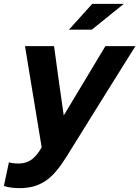

<svg xmlns="http://www.w3.org/2000/svg" viewBox="-72 -759 719 991"><path d="M0 0ZM129 24Q133 18 136.5 12.5Q140 7 143 1Q121 -130 100 -260Q79 -390 57 -521H207Q219 -431 231.5 -342Q244 -253 257 -163Q311 -253 364.5 -342Q418 -431 472 -521H627Q536 -376 447 -233Q358 -90 268 55Q242 96 216.5 126Q191 156 162.5 175Q134 194 101.5 203Q69 212 30 212Q8 212 -12.5 209.5Q-33 207 -52 201Q-45 170 -39 140Q-33 110 -26 79Q-5 85 23 85Q58 85 83.5 69.5Q109 54 129 24ZM404 -739H567L402 -606H284Z"/></svg>

Font: Rosa Sans
Style: Bold Italic
Weight: 700
Italic angle: -12°
Designer: Pentagram / MCKL
Foundry: Pentagram / MCKL
Version: Version 1.005;September 16, 2019;FontCreator 11.5.0.2425 64-